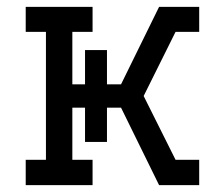

<svg xmlns="http://www.w3.org/2000/svg" viewBox="-20 -540 640 560"><path d="M55 0V-74H114V-447H55V-520H250V-447H191V-294H228V-394H292V-294H333L444 -520H561V-447H492L399 -260L492 -74H561V0H444L333 -226H292V-126H228V-226H191V-74H250V0Z"/></svg>

Font: Iosevka Etoile
Style: Regular
Weight: 400
Designer: Belleve Invis
Foundry: Belleve Invis
Version: Version 33.2.4